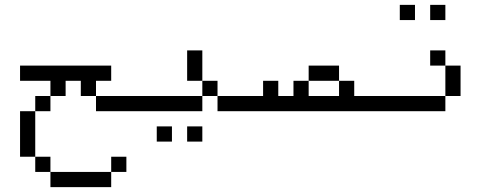

<svg xmlns="http://www.w3.org/2000/svg" viewBox="-20 -645 2040 790"><path d="M500 62.5V0H437.5V62.5H187.5V125H437.5V62.5ZM500 -187.5V-250H375V-187.5ZM437.5 -312.5V-375H62.5V-312.5H187.5V-250H125V-187.5H62.5V0H125V62.5H187.5V0H125V-187.5H187.5V-250H250V-312.5H312.5V-250H375V-312.5Z M687.5 -62.5V-125H625V-62.5ZM812.5 -62.5V-125H750V-62.5ZM1000 -187.5V-250H875V-187.5ZM812.5 -250H500V-187.5H812.5ZM812.5 -250H875V-312.5H812.5ZM812.5 -312.5Q812.5 -312.5 812.5 -437.5H750Q750 -437.5 750 -312.5Z M1500 -187.5V-250H1437.5V-312.5H1375V-250H1250V-312.5H1187.5V-250H1125V-312.5H1062.5V-250H1000V-187.5ZM1250 -312.5H1375V-375H1250Z M1687.5 -562.5V-625H1625V-562.5ZM1812.5 -562.5V-625H1750V-562.5ZM1812.5 -250H1500V-187.5H1812.5ZM1812.5 -250H1875Q1875 -250 1875 -375H1812.5Q1812.5 -375 1812.5 -250ZM1812.5 -375V-437.5H1750V-375Z"/></svg>

Font: UnifontExMono
Style: Regular
Weight: 500
Version: Version 15.0.06